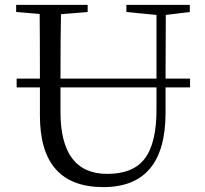

<svg xmlns="http://www.w3.org/2000/svg" viewBox="-20 -748 836 784"><path d="M402 16Q143 16 143 -276V-391H48V-427H143Q143 -604 142 -691L46 -699V-728H338V-699L229 -690Q227 -604 227 -427H619V-687L496 -699V-728H755V-699L657 -687L656 -427H756V-391H656V-285Q655 16 402 16ZM418 -38Q523 -38 570 -99Q620 -163 619 -306V-391H227V-291Q227 -38 418 -38Z"/></svg>

Font: GenRyuMin TW R
Style: Regular
Weight: 400
Version: Version 1.501;PS 1;hotconv 16.6.51;makeotf.lib2.5.65220